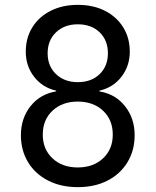

<svg xmlns="http://www.w3.org/2000/svg" viewBox="-20 -760 640 790"><path d="M300 10Q231 10 178 -17Q125 -44 95.5 -92.5Q66 -141 66 -204Q66 -273 105.5 -323Q145 -373 211 -384V-387Q154 -400 120 -444.5Q86 -489 86 -547Q86 -604 113 -647.5Q140 -691 188.5 -715.5Q237 -740 300 -740Q364 -740 412 -715.5Q460 -691 487 -647.5Q514 -604 514 -547Q514 -489 480 -444.5Q446 -400 389 -387V-384Q455 -373 494.5 -323Q534 -273 534 -204Q534 -141 504.5 -92.5Q475 -44 422.5 -17Q370 10 300 10ZM300 -422Q356 -422 390 -455Q424 -488 424 -541Q424 -594 390 -627Q356 -660 300 -660Q245 -660 210.5 -627Q176 -594 176 -541Q176 -488 210.5 -455Q245 -422 300 -422ZM300 -71Q364 -71 404 -108.5Q444 -146 444 -206Q444 -267 404 -304.5Q364 -342 300 -342Q236 -342 196 -304.5Q156 -267 156 -206Q156 -146 196 -108.5Q236 -71 300 -71Z"/></svg>

Font: JetBrainsMono Nerd Font Mono
Style: Regular
Weight: 400
Monospace: yes
Designer: Philipp Nurullin, Konstantin Bulenkov
Foundry: JetBrains
Version: Version 2.304; ttfautohint (v1.8.4.7-5d5b);Nerd Fonts 2.3.0